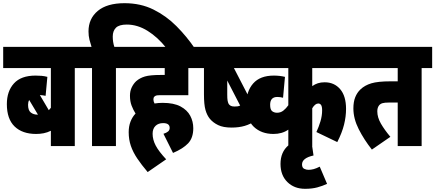

<svg xmlns="http://www.w3.org/2000/svg" viewBox="-20 -916 2730 1204"><path d="M515 -489H449V0H299V-96Q277 -85 254 -80.5Q231 -76 207 -76Q120 -76 71.5 -123Q23 -170 23 -263Q23 -344 67.5 -393Q112 -442 203 -442Q223 -442 240.5 -440.5Q258 -439 277 -434L266 -315Q259 -317 250 -318Q241 -319 230 -320L286 -225Q293 -232 299 -240V-489H0V-622H515ZM156 -259Q156 -224 173 -210.5Q190 -197 216 -197H218L163 -289Q156 -276 156 -259Z M557 -489H503V-622H554Q547 -643 541 -667Q535 -691 535 -719Q535 -799 593 -847.5Q651 -896 761 -896Q862 -896 942.5 -856Q1023 -816 1086.5 -752Q1150 -688 1200 -615H1023Q969 -683 905.5 -722.5Q842 -762 775 -762Q727 -762 707 -742Q687 -722 687 -687Q687 -652 697 -622H773V-489H707V0H557Z M1005 -77Q1024 -83 1034 -91.5Q1044 -100 1044 -114Q1044 -144 1003 -144Q973 -144 955 -126.5Q937 -109 937 -77Q937 -40 956.5 -3Q976 34 1022 83L906 163Q867 117 840.5 77.5Q814 38 800.5 -1.5Q787 -41 787 -87Q787 -124 798.5 -153.5Q810 -183 830 -204Q816 -226 805.5 -253Q795 -280 795 -316Q795 -345 806 -368Q817 -391 834 -407Q857 -427 889 -436.5Q921 -446 989 -446H1013V-489H761V-622H1227V-489H1161V-319H983Q967 -319 960 -317Q953 -315 948 -310Q942 -304 942 -293Q942 -280 949 -267Q974 -271 1000 -271Q1070 -271 1112 -248.5Q1154 -226 1173 -190Q1192 -154 1192 -112Q1192 -51 1159.5 -17Q1127 17 1065 43Z M1541 -307 1589 -162Q1550 -137 1514 -126.5Q1478 -116 1432 -116Q1380 -116 1348 -131.5Q1316 -147 1296 -171Q1278 -193 1268.5 -226.5Q1259 -260 1259 -325V-489H1215V-622H1553V-489H1447ZM1451 -248Q1460 -248 1468.5 -249Q1477 -250 1486 -254L1405 -411V-323Q1405 -299 1407 -286.5Q1409 -274 1414 -264Q1419 -257 1427 -252.5Q1435 -248 1451 -248Z M2185 -489H1938V-376Q1955 -388 1973.5 -394Q1992 -400 2016 -400Q2076 -400 2113 -357Q2150 -314 2150 -233Q2150 -185 2137.5 -134.5Q2125 -84 2095 -25L1964 -88Q1979 -120 1989.5 -155Q2000 -190 2000 -224Q2000 -248 1993.5 -257.5Q1987 -267 1976 -267Q1956 -267 1938 -237V0H1788V-103Q1749 -76 1695 -76Q1619 -76 1571.5 -121Q1524 -166 1524 -260Q1524 -343 1567.5 -392.5Q1611 -442 1697 -442Q1734 -442 1767 -434L1755 -303Q1738 -308 1719 -308Q1674 -308 1674 -259Q1674 -228 1687 -218.5Q1700 -209 1717 -209Q1740 -209 1757 -222.5Q1774 -236 1788 -256V-489H1501V-622H2185Z M2031 237Q2003 250 1970 259Q1937 268 1893 268Q1825 268 1782 225.5Q1739 183 1739 112Q1739 37 1789 -5Q1839 -47 1929 -59L1946 59Q1874 75 1874 115Q1874 136 1887.5 142.5Q1901 149 1914 149Q1930 149 1947 144.5Q1964 140 1985 129Z M2624 -489V0H2474V-273H2420Q2392 -273 2378.5 -269Q2365 -265 2357 -255Q2346 -241 2346 -218Q2346 -180 2368.5 -141Q2391 -102 2428 -58L2312 22Q2263 -40 2229.5 -106Q2196 -172 2196 -236Q2196 -277 2207.5 -306Q2219 -335 2240 -355Q2267 -381 2308.5 -393.5Q2350 -406 2429 -406H2474V-489H2173V-622H2690V-489Z"/></svg>

Font: Noto Sans ExtraCondensed Black
Style: Regular
Weight: 900
Width: 2
Designer: Monotype Design Team
Foundry: Monotype Imaging Inc.
Version: Version 2.013; ttfautohint (v1.8.4.7-5d5b)